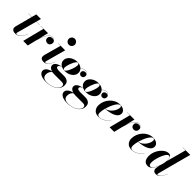

<svg xmlns="http://www.w3.org/2000/svg" viewBox="245 -2169 3838 3838"><g transform="rotate(45 2164.0 -250.0)"><path d="M329.5 -163Q294 -76.5 251.5 -33.2Q209 10 141.5 10Q84 10 61.5 -12.8Q39 -35.5 39 -63.5Q39 -75 42.8 -91.2Q46.5 -107.5 50.5 -122.5L139 -456.5H41.5V-460H140L166.5 -560H296.5L269.5 -460H361.5V-456.5H268.5L156 -41Q154.5 -35.5 153 -29Q151.5 -22.5 151.5 -15.5Q151.5 -0.5 172.5 -0.5Q193.5 -0.5 219 -14Q244.5 -27.5 272 -62.8Q299.5 -98 326.5 -164Z M472.5 -456.5H392V-460H598L548.5 -256.5Q565 -309 588.8 -358Q612.5 -407 644 -438.2Q675.5 -469.5 716 -469.5Q756 -469.5 781 -446.5Q806 -423.5 806 -387.5Q806 -353.5 784.8 -330.2Q763.5 -307 729.5 -307Q696.5 -307 675 -327.8Q653.5 -348.5 653.5 -381Q653.5 -412.5 675.2 -432Q697 -451.5 730 -451.5Q775 -451.5 795 -421Q786 -441.5 765.2 -453.8Q744.5 -466 716 -466Q679.5 -466 650.2 -439Q621 -412 598.5 -369.2Q576 -326.5 559.2 -277.5Q542.5 -228.5 530.5 -184L485.5 0H356.5Z M970.5 -675Q970.5 -709 994.8 -734.5Q1019 -760 1055 -760Q1091 -760 1115.8 -734.5Q1140.5 -709 1140.5 -675Q1140.5 -641 1115.8 -615.2Q1091 -589.5 1055 -589.5Q1019 -589.5 994.8 -615.2Q970.5 -641 970.5 -675ZM1109.5 -158.5Q1074 -75.5 1037.2 -32.8Q1000.5 10 939.5 10Q891 10 870.2 -9Q849.5 -28 849.5 -60Q849.5 -73 852.2 -86Q855 -99 857 -107L953 -456.5H881V-460H1082.5L966.5 -35.5Q964.5 -28 964.5 -20Q964.5 -5.5 977.5 -5.5Q994.5 -5.5 1014 -17.8Q1033.5 -30 1056.2 -63.2Q1079 -96.5 1106 -159.5Z M1369 -160Q1318 -160 1278 -178Q1239.5 -173 1221.5 -156.5Q1203.5 -140 1203.5 -123Q1203.5 -97 1231 -89Q1258.5 -81 1297 -81Q1314.5 -81 1340 -81.2Q1365.5 -81.5 1389.8 -81.8Q1414 -82 1428 -82Q1490 -82 1530.2 -53.2Q1570.5 -24.5 1570.5 42Q1570.5 96.5 1543.2 137.5Q1516 178.5 1470.5 205.8Q1425 233 1370 246.5Q1315 260 1260 260Q1158 260 1104 228.8Q1050 197.5 1050 143Q1050 113.5 1071.2 88.5Q1092.5 63.5 1126 46.8Q1159.5 30 1196.5 25Q1157 14 1132.5 -9.8Q1108 -33.5 1108 -67Q1108 -99.5 1131 -123.5Q1154 -147.5 1191.5 -162Q1229 -176.5 1272.5 -180.5Q1238 -197 1217.8 -226.8Q1197.5 -256.5 1197.5 -296.5Q1197.5 -344.5 1228.2 -383.8Q1259 -423 1309.2 -446.2Q1359.5 -469.5 1419 -469.5Q1508.5 -469.5 1557 -416.5Q1596.5 -465 1652 -465Q1687 -465 1711.2 -442.8Q1735.5 -420.5 1735.5 -385Q1735.5 -357 1718.8 -337.2Q1702 -317.5 1672 -317.5Q1647.5 -317.5 1629.8 -334Q1612 -350.5 1612 -377Q1612 -404 1631 -420.5Q1650 -437 1675.5 -437Q1691.5 -437 1706.2 -429.2Q1721 -421.5 1728.5 -408Q1721.5 -432.5 1700.8 -447Q1680 -461.5 1652 -461.5Q1598.5 -461.5 1559.5 -413.5Q1590.5 -378 1590.5 -328.5Q1590.5 -281 1560 -242.8Q1529.5 -204.5 1479 -182.2Q1428.5 -160 1369 -160ZM1352 -165Q1367 -165 1383.2 -184.5Q1399.5 -204 1415.2 -234.8Q1431 -265.5 1443.8 -300.2Q1456.5 -335 1464 -366.5Q1471.5 -398 1471.5 -418Q1471.5 -438 1463.2 -451.5Q1455 -465 1436 -465Q1421.5 -465 1405 -445.5Q1388.5 -426 1373 -395.2Q1357.5 -364.5 1344.8 -330Q1332 -295.5 1324.5 -264Q1317 -232.5 1317 -212.5Q1317 -192.5 1325.2 -178.8Q1333.5 -165 1352 -165ZM1149.5 151Q1149.5 253 1278 253Q1331.5 253 1380 239.5Q1428.5 226 1466.5 202.5Q1504.5 179 1526.5 149.5Q1548.5 120 1548.5 88Q1548.5 34 1479.5 34H1266.5Q1237.5 34 1212 29Q1186.5 41.5 1168 74.8Q1149.5 108 1149.5 151Z M1969 -160Q1918 -160 1878 -178Q1839.5 -173 1821.5 -156.5Q1803.5 -140 1803.5 -123Q1803.5 -97 1831 -89Q1858.5 -81 1897 -81Q1914.5 -81 1940 -81.2Q1965.5 -81.5 1989.8 -81.8Q2014 -82 2028 -82Q2090 -82 2130.2 -53.2Q2170.5 -24.5 2170.5 42Q2170.5 96.5 2143.2 137.5Q2116 178.5 2070.5 205.8Q2025 233 1970 246.5Q1915 260 1860 260Q1758 260 1704 228.8Q1650 197.5 1650 143Q1650 113.5 1671.2 88.5Q1692.5 63.5 1726 46.8Q1759.5 30 1796.5 25Q1757 14 1732.5 -9.8Q1708 -33.5 1708 -67Q1708 -99.5 1731 -123.5Q1754 -147.5 1791.5 -162Q1829 -176.5 1872.5 -180.5Q1838 -197 1817.8 -226.8Q1797.5 -256.5 1797.5 -296.5Q1797.5 -344.5 1828.2 -383.8Q1859 -423 1909.2 -446.2Q1959.5 -469.5 2019 -469.5Q2108.5 -469.5 2157 -416.5Q2196.5 -465 2252 -465Q2287 -465 2311.2 -442.8Q2335.5 -420.5 2335.5 -385Q2335.5 -357 2318.8 -337.2Q2302 -317.5 2272 -317.5Q2247.5 -317.5 2229.8 -334Q2212 -350.5 2212 -377Q2212 -404 2231 -420.5Q2250 -437 2275.5 -437Q2291.5 -437 2306.2 -429.2Q2321 -421.5 2328.5 -408Q2321.5 -432.5 2300.8 -447Q2280 -461.5 2252 -461.5Q2198.5 -461.5 2159.5 -413.5Q2190.5 -378 2190.5 -328.5Q2190.5 -281 2160 -242.8Q2129.5 -204.5 2079 -182.2Q2028.5 -160 1969 -160ZM1952 -165Q1967 -165 1983.2 -184.5Q1999.5 -204 2015.2 -234.8Q2031 -265.5 2043.8 -300.2Q2056.5 -335 2064 -366.5Q2071.5 -398 2071.5 -418Q2071.5 -438 2063.2 -451.5Q2055 -465 2036 -465Q2021.5 -465 2005 -445.5Q1988.5 -426 1973 -395.2Q1957.5 -364.5 1944.8 -330Q1932 -295.5 1924.5 -264Q1917 -232.5 1917 -212.5Q1917 -192.5 1925.2 -178.8Q1933.5 -165 1952 -165ZM1749.5 151Q1749.5 253 1878 253Q1931.5 253 1980 239.5Q2028.5 226 2066.5 202.5Q2104.5 179 2126.5 149.5Q2148.5 120 2148.5 88Q2148.5 34 2079.5 34H1866.5Q1837.5 34 1812 29Q1786.5 41.5 1768 74.8Q1749.5 108 1749.5 151Z M2451 -68.5Q2451 -27 2467.5 -11.8Q2484 3.5 2511.5 3.5Q2568 3.5 2622.8 -32Q2677.5 -67.5 2720 -131L2723 -129.5Q2700 -94 2667.2 -62Q2634.5 -30 2591.2 -10Q2548 10 2492 10Q2410.5 10 2369.8 -36.2Q2329 -82.5 2329 -150Q2329 -211.5 2352 -268.8Q2375 -326 2415.8 -371.5Q2456.5 -417 2510.8 -443.5Q2565 -470 2627 -470Q2697.5 -470 2737 -439Q2776.5 -408 2776.5 -363Q2776.5 -315.5 2738.5 -280.2Q2700.5 -245 2632 -223.8Q2563.5 -202.5 2471.5 -196.5Q2462 -160.5 2456.5 -127.2Q2451 -94 2451 -68.5ZM2642 -465.5Q2617.5 -465.5 2592.8 -442Q2568 -418.5 2545.5 -379.5Q2523 -340.5 2504.2 -293.5Q2485.5 -246.5 2472.5 -200Q2515.5 -206.5 2551.5 -230.8Q2587.5 -255 2614 -289.2Q2640.5 -323.5 2655 -359.8Q2669.5 -396 2669.5 -426Q2669.5 -441 2663.5 -453.2Q2657.5 -465.5 2642 -465.5Z M2915 -456.5H2834.5V-460H3040.5L2991 -256.5Q3007.5 -309 3031.2 -358Q3055 -407 3086.5 -438.2Q3118 -469.5 3158.5 -469.5Q3198.5 -469.5 3223.5 -446.5Q3248.5 -423.5 3248.5 -387.5Q3248.5 -353.5 3227.2 -330.2Q3206 -307 3172 -307Q3139 -307 3117.5 -327.8Q3096 -348.5 3096 -381Q3096 -412.5 3117.8 -432Q3139.5 -451.5 3172.5 -451.5Q3217.5 -451.5 3237.5 -421Q3228.5 -441.5 3207.8 -453.8Q3187 -466 3158.5 -466Q3122 -466 3092.8 -439Q3063.5 -412 3041 -369.2Q3018.5 -326.5 3001.8 -277.5Q2985 -228.5 2973 -184L2928 0H2799Z M3385.5 -68.5Q3385.5 -27 3402 -11.8Q3418.5 3.5 3446 3.5Q3502.5 3.5 3557.2 -32Q3612 -67.5 3654.5 -131L3657.5 -129.5Q3634.5 -94 3601.8 -62Q3569 -30 3525.8 -10Q3482.5 10 3426.5 10Q3345 10 3304.2 -36.2Q3263.5 -82.5 3263.5 -150Q3263.5 -211.5 3286.5 -268.8Q3309.5 -326 3350.2 -371.5Q3391 -417 3445.2 -443.5Q3499.5 -470 3561.5 -470Q3632 -470 3671.5 -439Q3711 -408 3711 -363Q3711 -315.5 3673 -280.2Q3635 -245 3566.5 -223.8Q3498 -202.5 3406 -196.5Q3396.5 -160.5 3391 -127.2Q3385.5 -94 3385.5 -68.5ZM3576.5 -465.5Q3552 -465.5 3527.2 -442Q3502.5 -418.5 3480 -379.5Q3457.5 -340.5 3438.8 -293.5Q3420 -246.5 3407 -200Q3450 -206.5 3486 -230.8Q3522 -255 3548.5 -289.2Q3575 -323.5 3589.5 -359.8Q3604 -396 3604 -426Q3604 -441 3598 -453.2Q3592 -465.5 3576.5 -465.5Z M4085.5 -349.5Q4085.5 -338.5 4084 -325L4197.5 -746.5H4117.5V-750H4328.5L4138.5 -35Q4136.5 -27.5 4136.5 -19.5Q4136.5 -14.5 4139.2 -10Q4142 -5.5 4150 -5.5Q4166.5 -5.5 4186 -17.8Q4205.5 -30 4228.2 -63.2Q4251 -96.5 4278 -159.5L4281.5 -158.5Q4246 -75.5 4209.2 -32.8Q4172.5 10 4113.5 10Q4070 10 4050 -11.5Q4030 -33 4030 -67Q4030 -83.5 4033 -97.5L4045.5 -162Q4029 -117 4005.5 -77.8Q3982 -38.5 3952 -14.2Q3922 10 3886 10Q3817 10 3786.5 -33.8Q3756 -77.5 3756 -152.5Q3756 -210 3777.2 -266.2Q3798.5 -322.5 3834.2 -368.5Q3870 -414.5 3914.2 -442.2Q3958.5 -470 4004.5 -470Q4052 -470 4068.8 -434.2Q4085.5 -398.5 4085.5 -349.5ZM4082 -351Q4082 -390.5 4072.5 -415.5Q4063 -440.5 4038.5 -440.5Q4018 -440.5 3996.5 -416.8Q3975 -393 3955.2 -354Q3935.5 -315 3919.8 -269.2Q3904 -223.5 3894.8 -178.5Q3885.5 -133.5 3885.5 -98.5Q3885.5 -20 3929.5 -20Q3951 -20 3972.8 -42.2Q3994.5 -64.5 4014 -101Q4033.5 -137.5 4049 -181.5Q4064.5 -225.5 4073.2 -269.8Q4082 -314 4082 -351Z"/></g></svg>

Font: Bodoni* 48pt
Style: Bold Italic
Weight: 700
Italic angle: -13°
Version: Version 2.3